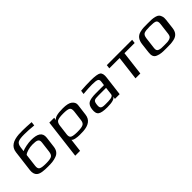

<svg xmlns="http://www.w3.org/2000/svg" viewBox="160 -1822 3139 3139"><g transform="rotate(-45 1729.0 -252.5)"><path d="M467 -494C401 -494 298 -473 255 -452L265 -529C271 -576 288 -607 315 -620C344 -633 389 -639 454 -639C513 -639 587 -635 675 -626L683 -694C598 -700 529 -703 479 -703C445 -703 416 -702 392 -701C259 -691 168 -644 154 -527L108 -156C102 -102 115 -57 145 -32C187 5 269 10 360 10C445 10 492 6 553 -16C615 -38 647 -86 655 -156L678 -340C691 -451 615 -494 467 -494ZM432 -426C534 -426 576 -413 567 -339L544 -151C538 -107 524 -79 499 -67C475 -55 431 -49 370 -49C308 -49 266 -55 244 -68C222 -80 213 -108 219 -151L246 -372C279 -403 364 -426 432 -426Z M1092 10C1125 10 1153 9 1177 8C1301 -1 1380 -49 1393 -158L1418 -357C1422 -394 1407 -427 1374 -454C1340 -481 1283 -494 1202 -494C1074 -494 1002 -473 988 -432L994 -484H882L799 198H911L939 -31C953 -1 1034 10 1092 10ZM1277 -147C1272 -106 1257 -80 1231 -69C1206 -57 1163 -51 1101 -51C1039 -51 997 -57 974 -69C951 -80 942 -106 947 -147L969 -325C974 -370 990 -398 1014 -411C1040 -423 1084 -429 1147 -429C1208 -429 1250 -423 1273 -411C1296 -398 1304 -370 1299 -325Z M2024 0 2066 -342C2074 -404 2064 -445 2036 -465C2008 -484 1944 -494 1843 -494C1776 -494 1700 -491 1618 -485L1609 -419C1686 -427 1757 -431 1818 -431C1875 -431 1912 -426 1932 -417C1951 -408 1960 -390 1957 -363L1947 -286H1765C1679 -286 1621 -276 1588 -256C1556 -235 1536 -198 1530 -144C1522 -82 1533 -41 1563 -21C1592 0 1648 10 1732 10C1844 10 1907 -9 1921 -46L1915 0ZM1639 -141C1649 -220 1664 -230 1766 -230H1940L1924 -96C1918 -45 1822 -47 1758 -47H1735C1647 -47 1631 -71 1639 -141Z M2789 -418 2797 -484H2211L2203 -418H2441L2390 0H2502L2553 -418Z M3420 -321C3424 -353 3423 -380 3415 -402C3402 -445 3383 -467 3330 -481C3272 -495 3242 -494 3163 -494C3084 -494 3053 -495 2992 -481C2910 -462 2873 -405 2862 -321L2842 -153C2833 -82 2846 -35 2903 -14C2963 10 3005 10 3101 10C3177 10 3212 10 3271 -3C3352 -21 3390 -72 3400 -153ZM3283 -140C3278 -100 3267 -74 3232 -62C3192 -48 3167 -49 3108 -49C3048 -49 3023 -48 2987 -62C2955 -74 2950 -100 2955 -140L2979 -336C2985 -381 2999 -408 3023 -419C3047 -430 3091 -435 3155 -435C3219 -435 3262 -430 3283 -419C3304 -408 3313 -381 3307 -336Z"/></g></svg>

Font: Gamestation Extended
Style: Italic
Weight: 400
Width: 7
Designer: Jonas Hecksher
Foundry: Jonas Hecksher, Playtypeª, e-types AS
Version: Version 1.003